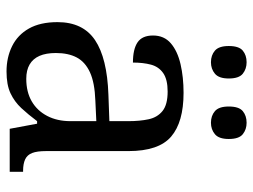

<svg xmlns="http://www.w3.org/2000/svg" viewBox="-116 -668 794 603"><g transform="rotate(90 281.5 -367.0)"><path d="M205 10Q161 10 125.5 -7.5Q90 -25 70 -60.5Q50 -96 50 -150Q50 -230 106.5 -268Q163 -306 278 -310L361 -313V-373Q361 -409 355 -436.5Q349 -464 329 -480Q309 -496 268 -496Q230 -496 210 -482Q190 -468 183.5 -443.5Q177 -419 177 -387Q135 -387 113.5 -401.5Q92 -416 92 -450Q92 -485 116.5 -506Q141 -527 182 -536.5Q223 -546 272 -546Q364 -546 409.5 -507Q455 -468 455 -373V-114Q455 -86 461 -70.5Q467 -55 481 -48.5Q495 -42 517 -42H520V0H385L369 -86H361Q340 -58 320 -36.5Q300 -15 273.5 -2.5Q247 10 205 10ZM228 -52Q269 -52 298.5 -69Q328 -86 344.5 -117.5Q361 -149 361 -191V-272L297 -269Q240 -267 207.5 -252Q175 -237 161 -210.5Q147 -184 147 -145Q147 -114 156 -93.5Q165 -73 183 -62.5Q201 -52 228 -52ZM366 -632Q344 -632 329.5 -644.5Q315 -657 315 -688Q315 -720 329.5 -732Q344 -744 366 -744Q387 -744 402 -732Q417 -720 417 -688Q417 -657 402 -644.5Q387 -632 366 -632ZM176 -632Q154 -632 139.5 -644.5Q125 -657 125 -688Q125 -720 139.5 -732Q154 -744 176 -744Q197 -744 212 -732Q227 -720 227 -688Q227 -657 212 -644.5Q197 -632 176 -632Z"/></g></svg>

Font: Noto Rashi Hebrew
Style: Regular
Weight: 400
Version: Version 1.006